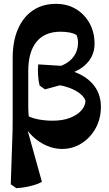

<svg xmlns="http://www.w3.org/2000/svg" viewBox="-20 -755 568 999"><path d="M65 224 36 204 43 -3Q45 -42 45.5 -77.5Q46 -113 46 -151.5Q46 -190 46 -238V-453Q46 -541 73.5 -604Q101 -667 151.5 -701Q202 -735 271 -735Q330 -735 375 -708Q420 -681 446 -634Q472 -587 472 -527Q472 -459 419.5 -413.5Q367 -368 280 -361L222 -399Q271 -400 307.5 -416.5Q344 -433 365 -463Q386 -493 386 -532Q386 -556 378 -573Q363 -582 341 -586Q319 -590 295 -590Q213 -590 170 -537.5Q127 -485 127 -384V-207Q127 -182 128.5 -162.5Q130 -143 132 -128L116 -104L198 191Q178 203 140.5 212.5Q103 222 65 224ZM302 20Q262 20 222 2.5Q182 -15 150 -45.5Q118 -76 99 -115L120 -155Q140 -142 176.5 -134.5Q213 -127 253 -127Q306 -127 343.5 -141.5Q381 -156 402 -179Q423 -202 425 -230Q414 -263 365 -287.5Q316 -312 249 -317L327 -393Q413 -372 459 -322Q505 -272 505 -199Q505 -138 478 -88.5Q451 -39 405 -9.5Q359 20 302 20ZM214 -290 186 -310Q180 -333 178 -364.5Q176 -396 179 -420L337 -410L357 -329Z"/></svg>

Font: Eczar SemiBold
Style: Regular
Weight: 600
Designer: Vaibhav Singh
Foundry: Rosetta Type Foundry
Version: Version 2.000